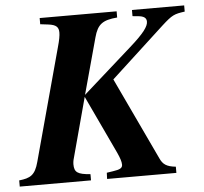

<svg xmlns="http://www.w3.org/2000/svg" viewBox="-70 -721 822 773"><g transform="rotate(-5 340.5 -334.5)"><path d="M702 -669H491V-644L512 -642C537 -640 547 -632 547 -617C547 -598 529 -572 470 -520L273 -345L335 -572C349 -624 370 -639 429 -644V-669H118V-644L151 -640C182 -636 192 -626 192 -604C192 -592 189 -574 181 -546L58 -93C44 -40 24 -30 -21 -25V0H267V-25C215 -29 202 -38 202 -71C202 -77 203 -83 204 -88L271 -337L382 -101C392 -79 397 -64 397 -52C397 -38 386 -33 359 -29L333 -25L332 0H612V-25C574 -29 560 -40 549 -64L392 -397L608 -596C651 -635 659 -638 702 -644Z"/></g></svg>

Font: XITS
Style: Bold Italic
Weight: 700
Italic angle: -16.33°
Designer: MicroPress Inc., with final additions and corrections provided by Coen Hoffman, Elsevier (retired)
Version: Version 1.105